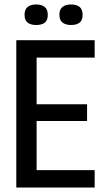

<svg xmlns="http://www.w3.org/2000/svg" viewBox="-20 -840 470 860"><path d="M53 0V-660H144V0ZM99 0V-78H404V0ZM99 -298V-373H370V-298ZM99 -582V-660H404V-582ZM298 -728Q274 -728 260 -739Q246 -750 246 -774Q246 -798 260 -809Q274 -820 298 -820Q323 -820 336.5 -809Q350 -798 350 -773Q350 -749 336.5 -738.5Q323 -728 298 -728ZM142 -728Q118 -728 104 -738.5Q90 -749 90 -774Q90 -798 104 -809Q118 -820 142 -820Q166 -820 180 -809Q194 -798 194 -773Q194 -749 180.5 -738.5Q167 -728 142 -728Z"/></svg>

Font: Bricolage Grotesque 72pt SemiCondensed
Style: Regular
Weight: 400
Width: 4
Designer: Mathieu Triay
Foundry: Atelier Triay
Version: Version 1.001;gftools[0.9.33.dev8+g029e19f]